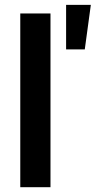

<svg xmlns="http://www.w3.org/2000/svg" viewBox="-20 -784 412 804"><path d="M191.4 -727.5V0H64.9V-727.5ZM256.8 -577.1V-763.7H360.4L335 -577.1Z"/></svg>

Font: Inter 17pt SemiBold
Style: Regular
Weight: 600
Version: Version 4.001;git-66647c0bb